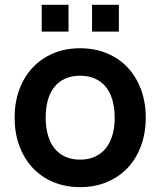

<svg xmlns="http://www.w3.org/2000/svg" viewBox="-20 -753 658 788"><path d="M357.8 -623.3V-733.3H467.8V-623.3ZM151.2 -623.3V-733.3H261.2V-623.3ZM308.7 15Q369.4 15 419 -5.8Q468.5 -26.5 504 -64.2Q539.4 -101.9 558.8 -154.5Q578.2 -207 578.2 -270.2Q578.2 -333.1 558.8 -385.5Q539.5 -438 504.1 -475.7Q468.7 -513.4 419.1 -534.2Q369.6 -555 308.7 -555Q248.4 -555 198.9 -534.1Q149.3 -513.2 114.1 -475.7Q78.8 -438.2 59.4 -385.8Q40 -333.3 40 -270.2Q40 -207.2 59.3 -154.7Q78.7 -102.2 113.9 -64.4Q149.2 -26.6 198.7 -5.8Q248.2 15 308.7 15ZM308.7 -97.8Q274.9 -97.8 248.6 -109.5Q222.3 -121.2 204.3 -143.4Q186.3 -165.6 176.9 -197.7Q167.5 -229.8 167.5 -270.2Q167.5 -310.8 176.6 -342.7Q185.8 -374.7 203.7 -396.7Q221.6 -418.8 247.9 -430.5Q274.2 -442.2 308.7 -442.2Q342.9 -442.2 369.5 -430.5Q396 -418.9 414 -396.8Q431.9 -374.7 441.3 -342.6Q450.7 -310.6 450.7 -270.2Q450.7 -229.8 441.3 -198Q431.9 -166.2 413.8 -143.9Q395.7 -121.7 369.3 -109.8Q343 -97.8 308.7 -97.8Z"/></svg>

Font: Vela Sans GX ExtLt
Style: Regular
Weight: 200
Designer: Principal design: Mikhail Sharanda - project Manrope.
Design modification: Ravid Balaliev
Foundry: Mikhail Sharanda
Version: Version 1.001